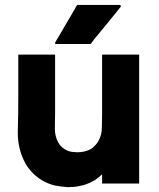

<svg xmlns="http://www.w3.org/2000/svg" viewBox="-20 -730 640 774"><path d="M459 -693.4Q455.1 -688.5 451.2 -683.6Q447.3 -678.7 443.4 -673.8Q434.6 -663.1 425.8 -652.3Q418 -641.6 409.2 -631.8Q400.4 -621.1 391.6 -610.4Q382.8 -599.6 374 -588.9Q367.2 -580.1 359.4 -571.3Q352.5 -561.5 345.7 -552.7Q343.8 -552.7 342.8 -552.7Q341.8 -552.7 340.8 -552.7Q326.2 -552.7 312.5 -552.7Q297.9 -552.7 284.2 -552.7Q274.4 -552.7 264.6 -552.7Q254.9 -552.7 245.1 -552.7Q235.4 -552.7 224.6 -552.7Q213.9 -552.7 203.1 -552.7Q203.1 -554.7 201.2 -556.6Q203.1 -560.5 208 -568.4Q216.8 -584 226.6 -599.6Q235.4 -615.2 244.1 -629.9Q251 -640.6 256.8 -651.4Q262.7 -662.1 269.5 -672.9Q274.4 -682.6 280.3 -691.4Q285.2 -701.2 291 -710Q292 -710 293.9 -710Q294.9 -710 296.9 -710Q314.5 -710 332 -710Q349.6 -710 367.2 -710Q378.9 -710 391.6 -710Q403.3 -710 415 -710Q427.7 -710 440.4 -710Q453.1 -710 464.8 -710Q465.8 -708 467.8 -704.1Q464.8 -701.2 459 -693.4ZM391.6 -27.3Q385.7 -21.5 377.9 -15.6Q371.1 -9.8 364.3 -4.9Q352.5 2 339.8 7.8Q328.1 12.7 315.4 16.6Q314.5 16.6 296.9 20.5Q280.3 24.4 252.9 24.4Q224.6 22.5 200.2 17.6Q175.8 11.7 151.4 -2Q129.9 -14.6 113.3 -31.2Q96.7 -47.9 84 -68.4Q51.8 -126 51.8 -193.4Q51.8 -198.2 51.8 -202.1Q53.7 -274.4 53.7 -340.8Q53.7 -365.2 53.7 -389.6Q53.7 -414.1 53.7 -438.5Q53.7 -457 53.7 -474.6Q53.7 -492.2 53.7 -509.8Q55.7 -509.8 58.6 -509.8Q61.5 -509.8 63.5 -509.8Q78.1 -509.8 92.8 -509.8Q107.4 -509.8 122.1 -509.8Q131.8 -509.8 142.6 -509.8Q152.3 -509.8 162.1 -509.8Q172.9 -509.8 182.6 -509.8Q192.4 -509.8 202.1 -509.8Q202.1 -507.8 202.1 -504.9Q202.1 -502.9 202.1 -500Q202.1 -466.8 202.1 -433.6Q202.1 -400.4 202.1 -367.2Q202.1 -344.7 202.1 -322.3Q202.1 -299.8 202.1 -277.3Q202.1 -248 201.2 -214.8Q200.2 -182.6 214.8 -155.3Q219.7 -147.5 225.6 -140.6Q232.4 -133.8 240.2 -128.9Q257.8 -118.2 275.4 -117.2Q293 -116.2 292 -116.2Q305.7 -116.2 319.3 -119.1Q333 -122.1 345.7 -128.9Q355.5 -134.8 363.3 -143.6Q371.1 -151.4 377 -162.1Q390.6 -186.5 390.6 -214.8Q391.6 -242.2 391.6 -269.5Q391.6 -292 391.6 -315.4Q391.6 -337.9 391.6 -360.4Q391.6 -381.8 391.6 -403.3Q391.6 -424.8 391.6 -446.3Q391.6 -461.9 391.6 -478.5Q391.6 -494.1 391.6 -509.8Q394.5 -509.8 396.5 -509.8Q399.4 -509.8 401.4 -509.8Q406.2 -509.8 411.1 -509.8Q415 -509.8 419.9 -509.8Q429.7 -509.8 440.4 -509.8Q450.2 -509.8 460 -509.8Q470.7 -509.8 480.5 -509.8Q490.2 -509.8 500 -509.8Q510.7 -509.8 520.5 -509.8Q530.3 -509.8 541 -509.8Q541 -507.8 541 -504.9Q541 -502.9 541 -500Q541 -443.4 541 -386.7Q541 -329.1 541 -272.5Q541 -233.4 541 -194.3Q541 -155.3 541 -116.2Q541 -85 541 -53.7Q541 -21.5 541 9.8Q538.1 9.8 535.2 9.8Q533.2 9.8 530.3 9.8Q515.6 9.8 501 9.8Q486.3 9.8 471.7 9.8Q461.9 9.8 452.1 9.8Q441.4 9.8 431.6 9.8Q421.9 9.8 411.1 9.8Q401.4 9.8 391.6 9.8Q391.6 7.8 391.6 4.9Q391.6 2.9 391.6 0Q391.6 -6.8 391.6 -12.7Q391.6 -19.5 391.6 -25.4Q391.6 -26.4 391.6 -26.4Q391.6 -27.3 391.6 -27.3Z"/></svg>

Font: LeFont
Style: Bold
Weight: 800
Designer: Leryon MEDIA
Version: Version 1.0